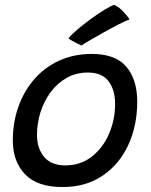

<svg xmlns="http://www.w3.org/2000/svg" viewBox="-20 -758 626 794"><path d="M238.5 15.5Q134.5 15.5 83.8 -37.2Q33 -90 33 -176.5Q33 -251.5 56 -316.5Q79 -381.5 122 -430.8Q165 -480 225.2 -507.5Q285.5 -535 360 -535Q457.5 -535 502.5 -482Q547.5 -429 547.5 -337.5Q547.5 -239 510.8 -159Q474 -79 404.8 -31.8Q335.5 15.5 238.5 15.5ZM250 -74Q314 -74 360.2 -110.8Q406.5 -147.5 431.2 -205.5Q456 -263.5 456 -328.5Q456 -386 429 -422Q402 -458 343 -458Q294.5 -458 255.8 -436Q217 -414 189.5 -377Q162 -340 147.5 -294Q133 -248 133 -200Q133 -145 162.2 -109.5Q191.5 -74 250 -74ZM452.5 -738Q475 -727 492.2 -707.5Q509.5 -688 516 -678Q499.5 -672 470.2 -657Q441 -642 409.2 -624.2Q377.5 -606.5 351.8 -591.5Q326 -576.5 317 -570Q312.5 -572 301.2 -577.2Q290 -582.5 278.8 -589Q267.5 -595.5 263 -599.5Q275 -614.5 300.2 -636Q325.5 -657.5 355.2 -679.2Q385 -701 411.2 -717.2Q437.5 -733.5 452.5 -738Z"/></svg>

Font: Grandstander
Style: Italic
Weight: 400
Italic angle: -15°
Designer: Tyler Finck
Foundry: Etcetera Type Co
Version: Version 1.200; ttfautohint (v1.8.3)